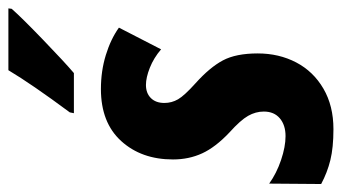

<svg xmlns="http://www.w3.org/2000/svg" viewBox="-208 -622 834 469"><g transform="rotate(-90 209.5 -387.0)"><path d="M-5 -20 -4 -147Q21 -129 53.5 -118Q86 -107 112 -107Q139 -107 155.5 -121Q172 -135 172 -160Q172 -180 161.5 -198.5Q151 -217 121 -244Q85 -278 70 -310.5Q55 -343 55 -382Q55 -459 100 -508.5Q145 -558 227 -558Q271 -558 310 -546Q349 -534 377 -514L324 -411Q303 -429 279 -438.5Q255 -448 237 -448Q217 -448 205 -436Q193 -424 193 -403Q193 -385 202 -369.5Q211 -354 241 -327Q280 -292 297 -260Q314 -228 314 -175Q314 -123 292 -81Q270 -39 228 -14.5Q186 10 129 10Q84 10 53.5 2.5Q23 -5 -5 -20ZM170 -634Q239 -727 273 -784H424L423 -776Q402 -752 347 -699Q292 -646 266 -624H168Z"/></g></svg>

Font: Noto Sans Display Ex Bold Cond
Style: Italic
Weight: 800
Width: 3
Italic angle: -12°
Designer: Monotype Design team
Foundry: Monotype Imaging Inc.
Version: Version 1.000